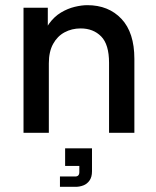

<svg xmlns="http://www.w3.org/2000/svg" viewBox="-20 -514 605 743"><path d="M71 0V-484H165V-352H139Q150 -395 170 -422.5Q190 -450 216 -465.5Q242 -481 269 -487.5Q296 -494 318 -494Q400 -494 450 -441Q500 -388 500 -286V0H402V-271Q402 -342 371.5 -373Q341 -404 292 -404Q258 -404 230 -389Q202 -374 185.5 -344Q169 -314 169 -269V0ZM212 209V169H271Q287 169 287 152V128H232V60H336V149Q336 171 326.5 184.5Q317 198 302.5 203.5Q288 209 273 209Z"/></svg>

Font: SUSE Medium
Style: Regular
Weight: 500
Designer: Rene Bieder
Foundry: SUSE
Version: Version 1.000